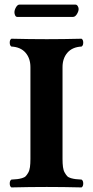

<svg xmlns="http://www.w3.org/2000/svg" viewBox="-20 -816 406 838"><path d="M252.9 -522.9V-122.1Q252.9 -101.6 254.9 -86.9Q256.8 -72.3 262.5 -62.5Q268.1 -52.7 273.4 -47.1Q278.8 -41.5 290 -38.3Q301.3 -35.2 310.3 -34.2Q319.3 -33.2 335.9 -32.2Q343.3 -27.8 343.3 -15.1Q343.3 -2.4 335.9 2Q255.9 0 184.1 0Q109.9 0 29.8 2Q22.5 -2.4 22.5 -15.1Q22.5 -27.8 29.8 -32.2Q46.4 -33.2 55.4 -34.2Q64.5 -35.2 75.7 -38.3Q86.9 -41.5 92.3 -47.1Q97.7 -52.7 103.3 -62.5Q108.9 -72.3 110.8 -86.9Q112.8 -101.6 112.8 -122.1V-522.9Q112.8 -561.5 91.3 -586.2Q69.8 -610.8 29.8 -612.8Q22.5 -617.2 22.5 -629.9Q22.5 -642.6 29.8 -647Q109.9 -645 184.1 -645Q255.9 -645 335.9 -647Q343.3 -642.6 343.3 -629.9Q343.3 -617.2 335.9 -612.8Q295.9 -610.8 274.4 -586.2Q252.9 -561.5 252.9 -522.9ZM298.8 -742.2H55.2Q49.3 -742.2 46.1 -748.8Q43 -755.4 43 -762.2Q43 -772.5 49.8 -784.2Q56.6 -795.9 64.9 -795.9H309.1Q315.4 -795.9 319.3 -789.3Q323.2 -782.7 323.2 -776.9Q323.2 -766.6 315.7 -754.4Q308.1 -742.2 298.8 -742.2Z"/></svg>

Font: Common Serif
Style: Bold
Weight: 700
Designer: Philipp H. Poll, Khaled Hosny
Foundry: Stefan Peev, Context Ltd.
Version: Version 1.026